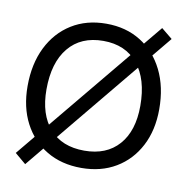

<svg xmlns="http://www.w3.org/2000/svg" viewBox="-80 -763 855 876"><g transform="rotate(10 347.0 -325.0)"><path d="M601.5 -684.6 42.5 -7.6 93.5 35.4 652.5 -642.9ZM42.5 -317.5Q42.5 -220 80.6 -146.8Q118.8 -73.5 187.4 -32.8Q256 8 347.9 8Q439.2 8 507.7 -32.8Q576.1 -73.5 614.3 -146.8Q652.5 -220 652.5 -317.5Q652.5 -420.5 614.3 -497.5Q576.1 -574.5 507.7 -617.2Q439.2 -660 347.9 -660Q256 -660 187.4 -617.2Q118.8 -574.5 80.6 -497.5Q42.5 -420.5 42.5 -317.5ZM564.8 -317.5Q564.8 -201.4 507.7 -136.7Q450.6 -72 347.9 -72Q244.1 -72 187.1 -136.7Q130 -201.4 130 -317.5Q130 -441.9 187.1 -511.1Q244.1 -580.4 347.9 -580.4Q450.6 -580.4 507.7 -511.1Q564.8 -441.9 564.8 -317.5Z"/></g></svg>

Font: Overused Grotesk Light
Style: Regular
Weight: 300
Designer: RandomMaerks
Version: Version 0.005